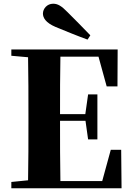

<svg xmlns="http://www.w3.org/2000/svg" viewBox="-20 -1013 714 1033"><path d="M466 -823C425 -866 383 -908 344 -947C310 -982 290 -993 266 -993C233 -993 211 -966 211 -940C211 -918 225 -891 279 -868C335 -845 393 -821 451 -800ZM554 -548H612L613 -747H41V-713L131 -705C133 -602 133 -499 133 -395V-351C133 -247 133 -144 131 -43L41 -34V0H634L632 -207H576L530 -39H305C303 -143 303 -249 303 -360V-363H440L454 -263H504V-505H454L439 -399H303C303 -505 303 -608 305 -708H510Z"/></svg>

Font: GenKiMin2 TW H
Style: Regular
Weight: 900
Version: Version 2.100;PS 2.1;hotconv 16.6.51;makeotf.lib2.5.65220 DE